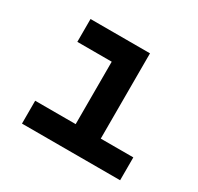

<svg xmlns="http://www.w3.org/2000/svg" viewBox="-118 -657 821 796"><g transform="rotate(30 293.0 -259.0)"><path d="M73.2 0H543V-109.4H387.2V-517.6H102.5V-408.2H267.1V-109.4H73.2Z"/></g></svg>

Font: Cascadia Code NF SemiBold
Style: Regular
Weight: 600
Monospace: yes
Designer: Aaron Bell
Foundry: Saja Typeworks
Version: Version 2404.023